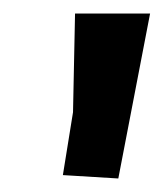

<svg xmlns="http://www.w3.org/2000/svg" viewBox="-20 -776 242 284"><path d="M91 -756H202L155 -512L73 -517L88 -610Z"/></svg>

Font: Andada
Style: Bold Italic
Weight: 700
Italic angle: -8.29999°
Designer: Carolina Giovagnoli
Foundry: Carolina Giovagnoli
Version: Version 1.003